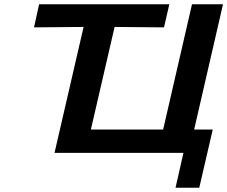

<svg xmlns="http://www.w3.org/2000/svg" viewBox="-20 -715 1063 898"><path d="M139 -587 163 -695H772L747 -587L516 -589L405 -109H743L878 -695H1023L888 -109H975L912 163H801L838 0H235L371 -589Z"/></svg>

Font: Coval
Style: ExtraBold Italic
Weight: 800
Foundry: Context Ltd
Version: Version 001.000